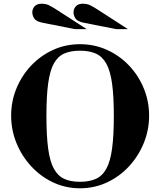

<svg xmlns="http://www.w3.org/2000/svg" viewBox="-20 -1001 863 1034"><path d="M410.9 13Q332.8 13 265.4 -19Q198 -51 147.5 -106Q97 -161 68.5 -231Q40 -301 40 -378.2Q40 -455.4 68.5 -524.7Q97 -594 147.5 -647.5Q198 -701 265.4 -732Q332.8 -763 410.9 -763Q489 -763 557 -732Q625 -701 675.5 -647.5Q726 -594 754.5 -524.7Q783 -455.4 783 -378.2Q783 -301 754.5 -231Q726 -161 675.5 -106Q625 -51 557 -19Q489 13 410.9 13ZM410 -22Q460.6 -22 495.8 -37.5Q531 -53 552.5 -92Q574 -131 583.5 -200Q593 -269 593 -376Q593 -483 583.5 -551.4Q573.9 -619.8 552.5 -658.4Q531 -697 495.9 -712.5Q460.8 -728 410.4 -728Q360 -728 325.5 -712.5Q291 -697 270 -659Q249 -621 239.5 -552.5Q230 -484 230 -378Q230 -269 239.5 -199.5Q249 -130 270.7 -91.4Q292.4 -52.9 326.6 -37.4Q360.8 -22 410 -22ZM606 -844 429 -879Q396 -886 386 -902Q376 -918 376 -935Q376 -953 388.5 -967Q401 -981 426 -981Q448 -981 465 -973Q482 -965 508 -948L669 -844ZM384 -844 207 -879Q174 -886 164 -902Q154 -918 154 -935Q154 -953 166.5 -967Q179 -981 204 -981Q226 -981 243 -973Q260 -965 286 -948L447 -844Z"/></svg>

Font: Libre Bodoni
Style: Regular
Weight: 400
Designer: Pablo Impallari, Rodrigo Fuenzalida
Foundry: Impallari Type
Version: Version 2.005;gftools[0.9.23]